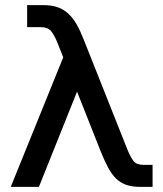

<svg xmlns="http://www.w3.org/2000/svg" viewBox="-20 -730 638 750"><path d="M528 0Q497 0 474.5 -7.5Q452 -15 434.5 -31.5Q417 -48 403 -74Q389 -100 374 -137L281 -372L132 0H22L227 -506L204 -564Q192 -593 179.5 -608.5Q167 -624 138 -624H86V-710H149Q181 -710 204.5 -702Q228 -694 246.5 -677Q265 -660 279.5 -634.5Q294 -609 308 -573L478 -145Q490 -116 501.5 -101Q513 -86 541 -86H576V0Z"/></svg>

Font: Geist Med
Style: Regular
Weight: 400
Designer: Basement.studio, Andrés Briganti, Mateo Zaragoza
Foundry: Basement.studio, Vercel, Andrés Briganti, Guido Ferreyra, Mateo Zaragoza
Version: Version 1.401